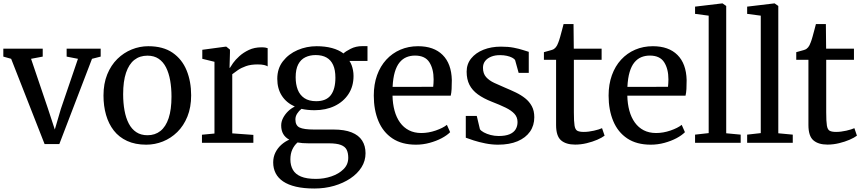

<svg xmlns="http://www.w3.org/2000/svg" viewBox="-22 -839 5066 1128"><path d="M240 7.5 43.5 -493.5 -2.5 -506.5V-553H229V-506.5L160.5 -493.5L259 -203L300 -78L335.5 -199L436 -493.5L369.5 -506.5V-553H569.5V-506.5L518.5 -493.5L326.5 7.5Z M586 -277.5Q586 -348 608 -402Q630 -456 667.5 -492.8Q705 -529.5 752 -548.5Q799 -567.5 849 -567.5Q936.5 -567.5 992 -529.2Q1047.5 -491 1074.2 -425.8Q1101 -360.5 1101 -279Q1101 -208.5 1079 -154.2Q1057 -100 1019.5 -63.2Q982 -26.5 935 -7.8Q888 11 837.5 11Q772.5 11 724.8 -11Q677 -33 646.5 -72.2Q616 -111.5 601 -164Q586 -216.5 586 -277.5ZM844.5 -44.5Q889 -44.5 920.5 -69.5Q952 -94.5 968.8 -145Q985.5 -195.5 985.5 -271Q985.5 -322 977.8 -366Q970 -410 953.5 -442.8Q937 -475.5 910 -493.8Q883 -512 844.5 -512Q799 -512 767.2 -487Q735.5 -462 718.5 -411.8Q701.5 -361.5 701.5 -285.5Q701.5 -234 709.5 -190Q717.5 -146 734.5 -113.2Q751.5 -80.5 778.8 -62.5Q806 -44.5 844.5 -44.5Z M1164.5 0V-47.5L1238 -54.5V-476L1166.5 -493.5V-546.5L1304 -565H1307.5L1329 -547.5V-528.5L1326.5 -440.5H1329Q1333.5 -449 1347.2 -468.5Q1361 -488 1384.5 -509.2Q1408 -530.5 1440.5 -545.8Q1473 -561 1514 -561Q1528.5 -561 1536.8 -559.5Q1545 -558 1550.5 -556V-449Q1544.5 -453.5 1529.8 -457Q1515 -460.5 1491.5 -460.5Q1451.5 -460.5 1423.2 -450.5Q1395 -440.5 1375.8 -427.2Q1356.5 -414 1342.5 -403V-55.5L1466.5 -46.5V0Z M1825 268.5Q1762.5 268.5 1716.8 257.8Q1671 247 1641.5 227Q1612 207 1597.5 178.8Q1583 150.5 1583 115.5Q1583 83.5 1596 57.2Q1609 31 1630.5 11.8Q1652 -7.5 1677.5 -18.5Q1654 -31 1642 -51.8Q1630 -72.5 1630 -102Q1630 -124.5 1641 -145.8Q1652 -167 1670 -184.8Q1688 -202.5 1710 -213Q1660 -235.5 1633.5 -277Q1607 -318.5 1607 -376Q1607 -436.5 1640.2 -479.2Q1673.5 -522 1726.2 -544.8Q1779 -567.5 1838 -567.5Q1888 -567.5 1928 -556.8Q1968 -546 1996 -525Q2007 -536.5 2037.8 -552.2Q2068.5 -568 2106.5 -568H2137V-481H2031Q2038.5 -470 2043.8 -456Q2049 -442 2052 -426Q2055 -410 2055 -392.5Q2055 -331.5 2025.2 -286.2Q1995.5 -241 1943.8 -216.2Q1892 -191.5 1826 -191.5Q1805 -191.5 1785.8 -193.5Q1766.5 -195.5 1749 -199.5Q1734 -187.5 1723.8 -171.5Q1713.5 -155.5 1713.5 -137.5Q1713.5 -101.5 1738.2 -89.8Q1763 -78 1822.5 -78H1937Q2002 -78 2043.8 -61.2Q2085.5 -44.5 2105.5 -13.2Q2125.5 18 2125.5 61.5Q2125.5 106 2102 143.5Q2078.5 181 2036.8 209Q1995 237 1940.8 252.8Q1886.5 268.5 1825 268.5ZM1834 212Q1882 212 1925.2 197.2Q1968.5 182.5 1996.2 155Q2024 127.5 2024 88Q2024 60.5 2015 41.5Q2006 22.5 1981.2 12.8Q1956.5 3 1908.5 3H1789.5Q1772 3 1755.8 1.8Q1739.5 0.5 1726 -2Q1706.5 15 1695.2 39.8Q1684 64.5 1684 97.5Q1684 133 1698.8 158.8Q1713.5 184.5 1746.2 198.2Q1779 212 1834 212ZM1835.5 -244.5Q1894.5 -244.5 1921.5 -280Q1948.5 -315.5 1948.5 -382.5Q1948.5 -428 1935.2 -457.2Q1922 -486.5 1896.2 -501Q1870.5 -515.5 1832.5 -515.5Q1798.5 -515.5 1771.8 -502.5Q1745 -489.5 1730 -460.8Q1715 -432 1715 -385Q1715 -344 1727.2 -312.2Q1739.5 -280.5 1766.2 -262.5Q1793 -244.5 1835.5 -244.5Z M2422 11Q2338.5 11 2283.5 -25.8Q2228.5 -62.5 2201.2 -127.8Q2174 -193 2174 -277.5Q2174 -343.5 2193.2 -397Q2212.5 -450.5 2247.5 -488.5Q2282.5 -526.5 2330 -547Q2377.5 -567.5 2434 -567.5Q2527 -567.5 2578.5 -516.2Q2630 -465 2632.5 -369Q2632.5 -338.5 2631.2 -316.2Q2630 -294 2626 -277H2284Q2285 -229 2296 -188.8Q2307 -148.5 2328.2 -119Q2349.5 -89.5 2380.8 -73.5Q2412 -57.5 2453.5 -57.5Q2495 -57.5 2537.8 -72.2Q2580.5 -87 2603.5 -105.5L2622.5 -62.5Q2604.5 -44 2573 -27.2Q2541.5 -10.5 2502.2 0.2Q2463 11 2422 11ZM2284.5 -328.5 2523 -329Q2524 -337.5 2524.8 -350.2Q2525.5 -363 2525.5 -372.5Q2525.5 -434 2500.5 -473.2Q2475.5 -512.5 2416 -512.5Q2389 -512.5 2366 -503Q2343 -493.5 2325.5 -472.2Q2308 -451 2297.5 -415.5Q2287 -380 2284.5 -328.5Z M2904 11Q2867 11 2829.5 3.5Q2792 -4 2761.5 -13.8Q2731 -23.5 2714.5 -30V-158H2779L2797.5 -80Q2803.5 -70.5 2820.5 -61.2Q2837.5 -52 2860.2 -46Q2883 -40 2907.5 -40Q2947 -40 2971.5 -50.2Q2996 -60.5 3007.2 -79Q3018.5 -97.5 3018.5 -122Q3018.5 -150.5 3000.5 -170.2Q2982.5 -190 2948.8 -206.5Q2915 -223 2867 -241.5Q2818.5 -260.5 2785.5 -284.5Q2752.5 -308.5 2736 -340.8Q2719.5 -373 2719.5 -418Q2719.5 -462.5 2746 -495.5Q2772.5 -528.5 2818.2 -546.8Q2864 -565 2921 -565Q2964 -565 2996 -558.8Q3028 -552.5 3050.2 -545.2Q3072.5 -538 3084.5 -534.5V-411H3025L3004.5 -485Q3000 -493.5 2987 -500.2Q2974 -507 2955.8 -511Q2937.5 -515 2917.5 -515Q2887 -515.5 2864 -506.2Q2841 -497 2828.2 -480.5Q2815.5 -464 2815.5 -441Q2815.5 -406.5 2834 -386Q2852.5 -365.5 2882.2 -351.8Q2912 -338 2945 -324Q2977.5 -310.5 3008.2 -295.8Q3039 -281 3063.5 -261.5Q3088 -242 3102.5 -215Q3117 -188 3117 -150.5Q3117 -102 3091.8 -65.8Q3066.5 -29.5 3018.8 -9.2Q2971 11 2904 11Z M3357 10.5Q3303.5 10.5 3274.2 -14.5Q3245 -39.5 3245 -104.5V-487.5H3173.5V-532.5Q3183 -535.5 3195 -538.5Q3207 -541.5 3217.5 -544.8Q3228 -548 3233 -551.5Q3239 -556 3243.2 -561Q3247.5 -566 3251 -572.8Q3254.5 -579.5 3258 -589Q3263 -601 3269 -622.5Q3275 -644 3280.5 -665Q3286 -686 3289 -697.5H3347.5L3349 -553H3512.5V-487.5H3349.5V-178.5Q3349.5 -125 3353.5 -101Q3357.5 -77 3370.2 -70.5Q3383 -64 3407.5 -64Q3435.5 -64 3467.2 -71.2Q3499 -78.5 3515 -86L3530 -42Q3514.5 -30 3486.8 -18Q3459 -6 3425 2.2Q3391 10.5 3357 10.5Z M3801.5 11Q3718 11 3663 -25.8Q3608 -62.5 3580.8 -127.8Q3553.5 -193 3553.5 -277.5Q3553.5 -343.5 3572.8 -397Q3592 -450.5 3627 -488.5Q3662 -526.5 3709.5 -547Q3757 -567.5 3813.5 -567.5Q3906.5 -567.5 3958 -516.2Q4009.5 -465 4012 -369Q4012 -338.5 4010.8 -316.2Q4009.5 -294 4005.5 -277H3663.5Q3664.5 -229 3675.5 -188.8Q3686.5 -148.5 3707.8 -119Q3729 -89.5 3760.2 -73.5Q3791.5 -57.5 3833 -57.5Q3874.5 -57.5 3917.2 -72.2Q3960 -87 3983 -105.5L4002 -62.5Q3984 -44 3952.5 -27.2Q3921 -10.5 3881.8 0.2Q3842.5 11 3801.5 11ZM3664 -328.5 3902.5 -329Q3903.5 -337.5 3904.2 -350.2Q3905 -363 3905 -372.5Q3905 -434 3880 -473.2Q3855 -512.5 3795.5 -512.5Q3768.5 -512.5 3745.5 -503Q3722.5 -493.5 3705 -472.2Q3687.5 -451 3677 -415.5Q3666.5 -380 3664 -328.5Z M4141.5 -57V-747L4061.5 -757.5V-800L4220.5 -819H4223L4244.5 -804V-56L4329.5 -48V0H4061.5V-48Z M4447.5 -57V-747L4367.5 -757.5V-800L4526.5 -819H4529L4550.5 -804V-56L4635.5 -48V0H4367.5V-48Z M4839.5 10.5Q4786 10.5 4756.8 -14.5Q4727.5 -39.5 4727.5 -104.5V-487.5H4656V-532.5Q4665.5 -535.5 4677.5 -538.5Q4689.5 -541.5 4700 -544.8Q4710.5 -548 4715.5 -551.5Q4721.5 -556 4725.8 -561Q4730 -566 4733.5 -572.8Q4737 -579.5 4740.5 -589Q4745.5 -601 4751.5 -622.5Q4757.5 -644 4763 -665Q4768.5 -686 4771.5 -697.5H4830L4831.5 -553H4995V-487.5H4832V-178.5Q4832 -125 4836 -101Q4840 -77 4852.8 -70.5Q4865.5 -64 4890 -64Q4918 -64 4949.8 -71.2Q4981.5 -78.5 4997.5 -86L5012.5 -42Q4997 -30 4969.2 -18Q4941.5 -6 4907.5 2.2Q4873.5 10.5 4839.5 10.5Z"/></svg>

Font: Merriweather 24pt
Style: Regular
Weight: 400
Designer: Eben Sorkin
Foundry: Eben Sorkin
Version: Version 2.100